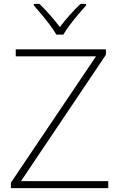

<svg xmlns="http://www.w3.org/2000/svg" viewBox="-20 -968 617 988"><path d="M537 0H36V-28L474 -678H61V-714H525V-686L88 -36H537ZM270 -790Q258 -811 237.5 -838.5Q217 -866 194.5 -893Q172 -920 154 -940V-948H183Q210 -922 238 -890Q266 -858 288 -829Q310 -858 338.5 -890Q367 -922 394 -948H423V-940Q405 -920 382 -893Q359 -866 338.5 -838.5Q318 -811 306 -790Z"/></svg>

Font: Noto Sans Gujarati ExtraLight
Style: Regular
Weight: 200
Designer: Jelle Bosma - Monotype Design Team, Universal Thirst
Foundry: Monotype Imaging Inc.
Version: Version 2.106; ttfautohint (v1.8.4.7-5d5b)